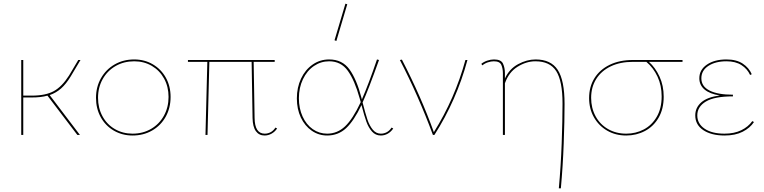

<svg xmlns="http://www.w3.org/2000/svg" viewBox="-20 -731 4139 1040"><path d="M249 -216 413 0H399L237 -213Q203 -203 151 -203H106V0H95V-406H106V-213H152Q227 -213 271.5 -237.5Q316 -262 354 -322L404 -406H416L363 -317Q338 -276 311 -252Q284 -228 249 -216Z M500 -201Q500 -260 527 -307.5Q554 -355 601 -382Q648 -409 707 -409Q763 -409 808 -382.5Q853 -356 878.5 -310Q904 -264 904 -206Q904 -146 877.5 -98.5Q851 -51 804 -24Q757 3 698 3Q642 3 596.5 -23.5Q551 -50 525.5 -96.5Q500 -143 500 -201ZM893 -206Q893 -261 869 -305Q845 -349 802.5 -374Q760 -399 707 -399Q651 -399 606.5 -373.5Q562 -348 536.5 -303Q511 -258 511 -201Q511 -146 535 -101.5Q559 -57 602 -32Q645 -7 698 -7Q754 -7 798.5 -33Q843 -59 868 -104.5Q893 -150 893 -206Z M1481 -35Q1469 -17 1451 -7Q1433 3 1413 3Q1383 3 1366 -20.5Q1349 -44 1348 -92L1343 -396H1114L1104 0H1093L1103 -396H998V-406H1468V-396H1354L1359 -92Q1360 -7 1414 -7Q1431 -7 1446 -15Q1461 -23 1472 -40Z M1802 -509 1792 -513 1851 -711 1861 -708ZM2110 -35Q2098 -17 2080.5 -7Q2063 3 2043 3Q2014 3 1995 -18.5Q1976 -40 1964.5 -72Q1953 -104 1938 -162Q1897 -76 1854.5 -36.5Q1812 3 1752 3Q1706 3 1668.5 -23Q1631 -49 1609.5 -94.5Q1588 -140 1588 -198Q1588 -257 1610.5 -305Q1633 -353 1673 -381Q1713 -409 1763 -409Q1834 -409 1873 -355Q1912 -301 1938 -201Q1940 -195 1940 -192Q1978 -279 2022 -409L2033 -406Q1974 -241 1944 -176Q1959 -117 1970 -84Q1981 -51 1999 -29Q2017 -7 2043 -7Q2060 -7 2075 -15Q2090 -23 2101 -40ZM1934 -178 1928 -199Q1901 -296 1864 -347.5Q1827 -399 1763 -399Q1718 -399 1680.5 -373.5Q1643 -348 1621 -302Q1599 -256 1599 -199Q1599 -144 1619 -100Q1639 -56 1674 -31.5Q1709 -7 1752 -7Q1807 -7 1849 -46.5Q1891 -86 1934 -178Z M2512 -406Q2453 -188 2333 0H2325Q2246 -213 2146 -406L2157 -408Q2261 -207 2330 -15Q2444 -197 2501 -406Z M3038 -168Q3038 -79 3033.5 45Q3029 169 3018 289H3007Q3018 169 3022.5 45Q3027 -79 3027 -170Q3027 -292 2993 -345.5Q2959 -399 2880 -399Q2831 -399 2783.5 -369.5Q2736 -340 2715 -280V0H2704V-334Q2704 -360 2695.5 -379.5Q2687 -399 2655 -399Q2640 -399 2623 -393.5Q2606 -388 2593 -377L2587 -385Q2600 -396 2619 -402.5Q2638 -409 2656 -409Q2694 -409 2704.5 -386.5Q2715 -364 2715 -334V-306Q2739 -358 2786.5 -383.5Q2834 -409 2881 -409Q2964 -409 3001 -352.5Q3038 -296 3038 -168Z M3677 -396H3495Q3530 -365 3552.5 -316Q3575 -267 3575 -207Q3575 -141 3547.5 -93.5Q3520 -46 3473.5 -21.5Q3427 3 3372 3Q3314 3 3268.5 -23.5Q3223 -50 3197 -96Q3171 -142 3171 -200Q3171 -261 3200 -307.5Q3229 -354 3282.5 -380Q3336 -406 3408 -406H3677ZM3481 -396H3408Q3339 -396 3288 -371.5Q3237 -347 3209.5 -303Q3182 -259 3182 -201Q3182 -146 3206 -101.5Q3230 -57 3273.5 -32Q3317 -7 3372 -7Q3424 -7 3467.5 -30Q3511 -53 3537.5 -98.5Q3564 -144 3564 -209Q3564 -268 3541.5 -316Q3519 -364 3481 -396Z M4064 -70Q4043 -38 4003 -17.5Q3963 3 3905 3Q3833 3 3789.5 -26Q3746 -55 3746 -106Q3746 -148 3778.5 -176.5Q3811 -205 3879 -214Q3825 -222 3796.5 -246Q3768 -270 3768 -307Q3768 -353 3809 -381Q3850 -409 3915 -409Q3969 -409 4003 -386.5Q4037 -364 4052 -329L4043 -325Q4028 -358 3996 -378.5Q3964 -399 3915 -399Q3855 -399 3817 -374Q3779 -349 3779 -307Q3779 -263 3823.5 -240.5Q3868 -218 3950 -218V-209Q3850 -209 3803.5 -181Q3757 -153 3757 -106Q3757 -61 3796.5 -34Q3836 -7 3904 -7Q3957 -7 3995 -25.5Q4033 -44 4055 -75Z"/></svg>

Font: Ysabeau Infant Hairline
Style: Regular
Weight: 100
Designer: Christian Thalmann (Catharsis Fonts)
Version: Version 0.003